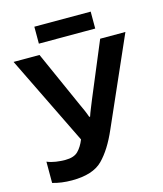

<svg xmlns="http://www.w3.org/2000/svg" viewBox="-128 -968 912 1073"><g transform="rotate(-15 328.5 -432.0)"><path d="M657 -714H511L379 -398Q371 -378 360 -351Q349 -324 344 -308H339Q333 -326 322 -351.5Q311 -377 304 -391L160 -714H10L262 -198Q246 -158 222 -134Q198 -110 148 -110Q122 -110 94.5 -114Q67 -118 43 -128V-5Q94 10 155 10Q276 10 332.5 -47Q389 -104 434 -208ZM499 -874V-776H173V-874Z"/></g></svg>

Font: Noto Sans UI
Style: Bold
Weight: 700
Designer: Monotype Design Team
Foundry: Monotype Imaging Inc.
Version: Version 1.901